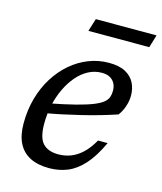

<svg xmlns="http://www.w3.org/2000/svg" viewBox="-102 -726 686 812"><g transform="rotate(15 241.5 -320.0)"><path d="M301 -437.5Q270 -437.5 242.5 -423Q215 -408.5 192.8 -382.5Q170.5 -356.5 154.2 -322.2Q138 -288 129.2 -248.2Q120.5 -208.5 120.5 -167Q120.5 -105 143.5 -80.8Q166.5 -56.5 211 -56.5Q239.5 -56.5 265.2 -66.2Q291 -76 314.5 -97.8Q338 -119.5 359 -156.5H401Q371.5 -93 338.8 -56.8Q306 -20.5 268.8 -5.2Q231.5 10 188.5 10Q139 10 105 -7.2Q71 -24.5 53.5 -59Q36 -93.5 36 -145.5Q36 -204 50.5 -255.8Q65 -307.5 91.5 -349.8Q118 -392 153.5 -422.5Q189 -453 231.2 -469.5Q273.5 -486 319.5 -486Q364.5 -486 392 -471Q419.5 -456 432 -431Q444.5 -406 444.5 -376Q444.5 -352 436 -327.2Q427.5 -302.5 414 -285.5Q376.5 -273 338 -262Q299.5 -251 261 -241.8Q222.5 -232.5 185.2 -224.5Q148 -216.5 112.5 -210.5L115 -254Q184 -267.5 229.8 -279.2Q275.5 -291 302.8 -302Q330 -313 343.5 -324.2Q357 -335.5 361.2 -348Q365.5 -360.5 365.5 -375.5Q365.5 -394.5 358 -408.2Q350.5 -422 336.5 -429.8Q322.5 -437.5 301 -437.5ZM199.5 -594 217 -650H483L466 -594Z"/></g></svg>

Font: Newsreader 11pt
Style: Italic
Weight: 400
Italic angle: -17°
Version: Version 1.003